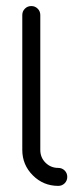

<svg xmlns="http://www.w3.org/2000/svg" viewBox="-20 -608 269 628"><path d="M170.6 -58.8Q182.9 -58.8 191.5 -50.3Q200 -41.8 200 -29.4Q200 -17.1 191.5 -8.5Q182.9 0 170.6 0Q121.8 0 87.4 -34.4Q52.9 -68.8 52.9 -117.6V-558.8Q52.9 -571.2 61.5 -579.7Q70 -588.2 82.4 -588.2Q94.7 -588.2 103.2 -579.7Q111.8 -571.2 111.8 -558.8V-117.6Q111.8 -92.9 128.8 -75.9Q145.9 -58.8 170.6 -58.8Z"/></svg>

Font: OpenGost Type B TT
Style: Regular
Weight: 400
Version: Version 0.3